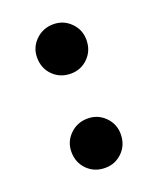

<svg xmlns="http://www.w3.org/2000/svg" viewBox="-101 -548 512 622"><g transform="rotate(-20 155.0 -236.5)"><path d="M70 -400Q70 -435 95 -459.5Q120 -484 156 -484Q191 -484 215.5 -459.5Q240 -435 240 -400Q240 -363 215.5 -338.5Q191 -314 156 -314Q119 -314 94.5 -338.5Q70 -363 70 -400ZM70 -75Q70 -110 95 -134.5Q120 -159 156 -159Q191 -159 215.5 -134.5Q240 -110 240 -75Q240 -38 215.5 -13.5Q191 11 156 11Q119 11 94.5 -13.5Q70 -38 70 -75Z"/></g></svg>

Font: Aoboshi One
Style: Regular
Weight: 400
Designer: IKIMOJI
Foundry: Natsumi Matsuba
Version: Version 1.000; ttfautohint (v1.8.3)